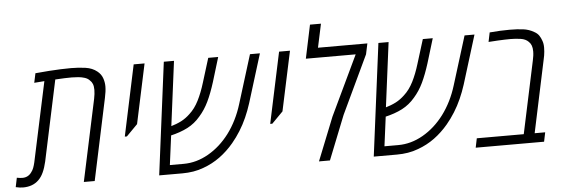

<svg xmlns="http://www.w3.org/2000/svg" viewBox="-93 -918 3145 1072"><g transform="rotate(-5 1479.0 -382.0)"><path d="M-3.9 1Q-12.7 1 -22.7 -0.5Q-32.7 -2 -43.9 -4.4L-33.2 -56.2Q-15.1 -52.7 -1.5 -52.7Q14.6 -52.7 27.6 -59.6Q40.5 -66.4 49.8 -80.1Q57.6 -89.8 62.5 -103Q67.4 -116.2 71.3 -132.8L167 -580.1Q152.8 -579.1 138.7 -577.9Q124.5 -576.7 109.9 -575.7L121.1 -628.4Q162.6 -632.3 198 -634.8Q233.4 -637.2 263.7 -638.4Q293.9 -639.6 321.3 -639.6Q364.7 -639.6 402.8 -634Q440.9 -628.4 466.8 -607.4Q487.3 -591.3 495.6 -568.4Q503.9 -545.4 503.9 -521Q503.9 -507.3 501.7 -491.2Q499.5 -475.1 495.6 -457L398.4 0H337.4L435.1 -457.5Q440.9 -485.8 440.9 -507.3Q440.9 -527.3 435.8 -540.3Q430.7 -553.2 420.4 -562Q410.2 -573.2 393.3 -578.6Q376.5 -584 357.4 -585.7Q338.4 -587.4 320.8 -587.4Q305.2 -587.4 282 -586.7Q258.8 -585.9 228.5 -584L132.3 -132.3Q124.5 -98.1 113 -73Q101.6 -47.9 84.7 -31.5Q67.9 -15.1 45.9 -7.1Q23.9 1 -3.9 1Z M587.4 -232.4 671.9 -629.9H732.9L661.6 -295.9L599.1 -232.4Z M759.8 0 840.8 -629.9H897.9L848.1 -243.2L833 -266.1Q835.9 -265.1 838.9 -264.9Q841.8 -264.6 843.8 -265.6Q882.3 -276.9 908.4 -290.5Q934.6 -304.2 957.5 -326.2Q987.8 -353.5 1009.5 -396.5Q1031.2 -439.5 1047.9 -494.6L1089.8 -629.9H1145.5L1104 -493.2Q1084.5 -431.2 1063.2 -386.7Q1042 -342.3 1011.7 -308.1Q980.5 -271 939.5 -249.8Q898.4 -228.5 840.8 -215.3Q838.4 -214.4 835.4 -214.1Q832.5 -213.9 829.6 -213.9Q826.7 -213.9 823.2 -213.9L849.1 -243.2L824.2 -52.2H901.9Q973.6 -52.2 1041 -90.8Q1108.4 -129.4 1159.2 -196.8Q1185.1 -231.4 1205.3 -272.2Q1225.6 -313 1239.3 -357.9L1323.7 -629.9H1379.4L1294.9 -356.9Q1282.2 -316.9 1265.4 -279.1Q1248.5 -241.2 1227.3 -207.3Q1206.1 -173.3 1181.2 -143.6Q1145.5 -101.1 1102.8 -69.8Q1060.1 -38.6 1009.8 -20.5Q981.9 -9.8 951.7 -4.9Q921.4 0 890.1 0Z M1402.3 -232.4 1486.8 -629.9H1547.9L1476.6 -295.9L1414.1 -232.4Z M1655.3 0 1752 -242.2 1911.6 -577.6H1632.3L1671.9 -765.1H1733.4L1705.1 -632.8H1981.9L1969.2 -572.8L1814.9 -246.6L1716.8 0Z M1962.4 0 2043.5 -629.9H2100.6L2050.8 -243.2L2035.6 -266.1Q2038.6 -265.1 2041.5 -264.9Q2044.4 -264.6 2046.4 -265.6Q2085 -276.9 2111.1 -290.5Q2137.2 -304.2 2160.2 -326.2Q2190.4 -353.5 2212.2 -396.5Q2233.9 -439.5 2250.5 -494.6L2292.5 -629.9H2348.1L2306.6 -493.2Q2287.1 -431.2 2265.9 -386.7Q2244.6 -342.3 2214.4 -308.1Q2183.1 -271 2142.1 -249.8Q2101.1 -228.5 2043.5 -215.3Q2041 -214.4 2038.1 -214.1Q2035.2 -213.9 2032.2 -213.9Q2029.3 -213.9 2025.9 -213.9L2051.8 -243.2L2026.9 -52.2H2104.5Q2176.3 -52.2 2243.7 -90.8Q2311 -129.4 2361.8 -196.8Q2387.7 -231.4 2408 -272.2Q2428.2 -313 2441.9 -357.9L2526.4 -629.9H2582L2497.6 -356.9Q2484.9 -316.9 2468 -279.1Q2451.2 -241.2 2429.9 -207.3Q2408.7 -173.3 2383.8 -143.6Q2348.1 -101.1 2305.4 -69.8Q2262.7 -38.6 2212.4 -20.5Q2184.6 -9.8 2154.3 -4.9Q2124 0 2092.8 0Z M2533.7 0 2544.4 -51.8H2807.6L2894 -457.5Q2897 -471.2 2898.7 -483.4Q2900.4 -495.6 2900.4 -507.8Q2900.4 -527.3 2895.5 -540.5Q2890.6 -553.7 2880.9 -562.5Q2865.2 -579.1 2836.7 -583.3Q2808.1 -587.4 2781.2 -587.4Q2767.1 -587.4 2748.3 -586.9Q2729.5 -586.4 2708.5 -585.2Q2687.5 -584 2666.5 -582.5L2656.7 -582L2667.5 -634.3Q2699.7 -637.2 2727.3 -638.4Q2754.9 -639.6 2779.3 -639.6Q2822.8 -639.6 2855.7 -635.3Q2888.7 -630.9 2915 -615.2Q2932.1 -606.4 2941.7 -592.8Q2951.2 -579.1 2957 -561.5Q2960 -553.2 2961.4 -544.2Q2962.9 -535.2 2962.9 -522.9Q2962.9 -511.7 2961.9 -501Q2960.9 -490.2 2959.2 -479.5Q2957.5 -468.8 2954.6 -457L2868.7 -51.8H2927.7L2917 0Z"/></g></svg>

Font: Open Sans SemiCondensed Light
Style: Italic
Weight: 300
Width: 4
Italic angle: -12°
Designer: Monotype Design Team
Foundry: Monotype Imaging Inc.
Version: Version 3.000